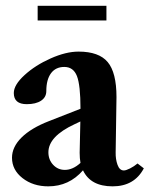

<svg xmlns="http://www.w3.org/2000/svg" viewBox="-20 -641 528 672"><path d="M111.8 -569.3V-620.6H352.5V-569.3ZM148.9 11.2Q95.7 11.2 58.8 -17.6Q22 -46.4 22 -88.9Q22 -126.5 55.4 -159.7Q88.9 -192.9 151.9 -217.3L261.7 -260.3V-260.7Q261.7 -342.8 249.3 -374.8Q236.8 -406.7 205.1 -406.7Q174.8 -406.7 158.4 -384.5Q142.1 -362.3 142.1 -322.3Q142.1 -300.8 123.8 -288.6Q105.5 -276.4 73.7 -276.4Q28.3 -276.4 28.3 -315.4Q28.3 -343.8 65.9 -378.2Q103.5 -412.6 157.2 -436.5Q210.9 -460.4 254.9 -460.4Q326.2 -460.4 356.9 -423.8Q387.7 -387.2 387.7 -301.3Q387.7 -299.3 384.8 -107.4Q384.3 -83.5 391.4 -64Q398.4 -44.4 413.6 -44.4Q420.9 -44.4 435.1 -51.5Q449.2 -58.6 461.4 -68.8L483.4 -51.8Q450.2 11.2 374 11.2Q296.9 11.2 270.5 -44.9Q221.7 11.2 148.9 11.2ZM149.4 -107.9Q149.4 -82 166 -64.2Q182.6 -46.4 207 -46.4Q234.9 -46.4 261.7 -70.8Q258.8 -86.9 258.8 -106.4Q260.7 -180.2 261.2 -215.8L240.7 -206.1Q149.4 -163.6 149.4 -107.9Z"/></svg>

Font: Elstob 8pt
Style: Bold
Weight: 700
Designer: Peter S. Baker
Version: Version 1.015